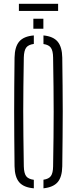

<svg xmlns="http://www.w3.org/2000/svg" viewBox="-20 -992 407 1016"><path d="M159 4.5Q105.5 0 81.8 -27.5Q58 -55 57 -112Q56 -196 55.5 -266.5Q55 -337 55 -403Q55 -469 55.5 -538Q56 -607 57 -687Q58 -744.5 81.8 -772.2Q105.5 -800 159 -804.5V-759.5Q129.5 -755.5 118.2 -739.5Q107 -723.5 106 -688Q104.5 -603 103.8 -535.2Q103 -467.5 103 -404Q103 -340.5 103.8 -270.5Q104.5 -200.5 106 -111.5Q107 -75.5 118.2 -60Q129.5 -44.5 159 -40.5ZM210 4.5V-41Q238.5 -45 249.5 -60.8Q260.5 -76.5 261 -111.5Q262.5 -198 263.2 -267Q264 -336 264 -399.2Q264 -462.5 263.2 -531.8Q262.5 -601 261 -688Q260.5 -723 249.5 -739Q238.5 -755 210 -759V-804.5Q262 -799.5 285.2 -771.5Q308.5 -743.5 309.5 -687Q310.5 -607 311.2 -538Q312 -469 312 -403Q312 -337 311.2 -266.5Q310.5 -196 309.5 -112Q308.5 -55.5 285.2 -28.2Q262 -1 210 4.5ZM156.5 -840V-893H209.5V-840ZM80 -972H287.5V-934H80Z"/></svg>

Font: Big Shoulders Stencil Text ExtraLight
Style: Regular
Weight: 250
Version: Version 2.001